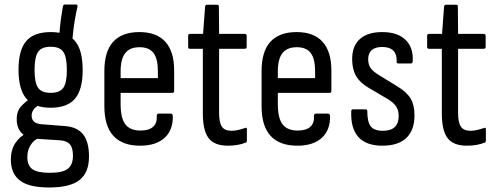

<svg xmlns="http://www.w3.org/2000/svg" viewBox="-20 -637 2197 850"><path d="M197 193Q108 193 68 162Q28 131 28 70Q28 27 47.5 -3Q67 -33 104 -52L156 -28Q130 -18 115.5 5Q101 28 101 58Q101 96 123.5 112Q146 128 200 128Q258 128 280.5 110Q303 92 303 52Q303 18 289.5 2Q276 -14 244 -16L133 -23Q97 -26 75.5 -48.5Q54 -71 54 -109Q54 -146 74.5 -167.5Q95 -189 119 -205L164 -176Q143 -169 131.5 -155.5Q120 -142 120 -125Q120 -109 130 -99Q140 -89 163 -87L267 -79Q322 -75 348 -42Q374 -9 374 56Q374 127 332 160Q290 193 197 193ZM204 -160Q131 -160 96.5 -200.5Q62 -241 62 -328Q62 -415 96 -455Q130 -495 205 -495Q279 -495 312.5 -455Q346 -415 346 -327Q346 -240 312 -200Q278 -160 204 -160ZM204 -226Q245 -226 260.5 -248.5Q276 -271 276 -327Q276 -384 260.5 -407Q245 -430 204 -430Q164 -430 148.5 -407Q133 -384 133 -327Q133 -271 148.5 -248.5Q164 -226 204 -226ZM299 -446 242 -473Q245 -519 249.5 -551.5Q254 -584 258 -606Q260 -617 266 -617H316Q325 -617 323 -608Q316 -577 310 -541Q304 -505 299 -446Z M600 8Q522 8 482 -35.5Q442 -79 442 -167V-322Q442 -410 481.5 -452.5Q521 -495 597 -495Q673 -495 712 -452Q751 -409 751 -325V-235Q751 -226 744 -226H514V-176Q514 -114 535 -86.5Q556 -59 602 -59Q639 -59 657.5 -75.5Q676 -92 674 -123Q674 -134 682 -134H737Q743 -134 745 -125Q747 -62 709 -27Q671 8 600 8ZM514 -291H679V-321Q679 -377 659.5 -402.5Q640 -428 598 -428Q555 -428 534.5 -402Q514 -376 514 -321Z M989 8Q929 8 903.5 -25.5Q878 -59 878 -135V-421H821Q813 -421 813 -429V-478Q813 -487 821 -487H879L888 -608Q889 -616 897 -616H942Q949 -616 949 -608L950 -487H1063Q1072 -487 1072 -478V-429Q1072 -421 1063 -421H950V-137Q950 -94 962.5 -76Q975 -58 1005 -58Q1021 -58 1036.5 -62Q1052 -66 1064 -70Q1073 -75 1073 -64V-15Q1073 -6 1066 -5Q1051 1 1031.5 4.5Q1012 8 989 8Z M1296 8Q1218 8 1178 -35.5Q1138 -79 1138 -167V-322Q1138 -410 1177.5 -452.5Q1217 -495 1293 -495Q1369 -495 1408 -452Q1447 -409 1447 -325V-235Q1447 -226 1440 -226H1210V-176Q1210 -114 1231 -86.5Q1252 -59 1298 -59Q1335 -59 1353.5 -75.5Q1372 -92 1370 -123Q1370 -134 1378 -134H1433Q1439 -134 1441 -125Q1443 -62 1405 -27Q1367 8 1296 8ZM1210 -291H1375V-321Q1375 -377 1355.5 -402.5Q1336 -428 1294 -428Q1251 -428 1230.5 -402Q1210 -376 1210 -321Z M1673 8Q1601 8 1566.5 -30.5Q1532 -69 1535 -144Q1535 -153 1543 -153H1599Q1606 -153 1606 -145Q1606 -98 1621 -78Q1636 -58 1675 -58Q1710 -58 1727.5 -74.5Q1745 -91 1745 -124Q1745 -148 1734 -165Q1723 -182 1699 -197L1614 -247Q1574 -270 1556.5 -300.5Q1539 -331 1539 -375Q1539 -434 1573.5 -464.5Q1608 -495 1672 -495Q1740 -495 1775.5 -460.5Q1811 -426 1807 -365Q1806 -356 1799 -356H1743Q1740 -356 1737.5 -358Q1735 -360 1736 -368Q1737 -397 1721 -413Q1705 -429 1672 -429Q1641 -429 1625.5 -415Q1610 -401 1610 -375Q1610 -351 1620.5 -336Q1631 -321 1657 -305L1740 -254Q1781 -229 1798 -200.5Q1815 -172 1815 -127Q1815 -61 1779 -26.5Q1743 8 1673 8Z M2047 8Q1987 8 1961.5 -25.5Q1936 -59 1936 -135V-421H1879Q1871 -421 1871 -429V-478Q1871 -487 1879 -487H1937L1946 -608Q1947 -616 1955 -616H2000Q2007 -616 2007 -608L2008 -487H2121Q2130 -487 2130 -478V-429Q2130 -421 2121 -421H2008V-137Q2008 -94 2020.5 -76Q2033 -58 2063 -58Q2079 -58 2094.5 -62Q2110 -66 2122 -70Q2131 -75 2131 -64V-15Q2131 -6 2124 -5Q2109 1 2089.5 4.5Q2070 8 2047 8Z"/></svg>

Font: Sofia Sans Condensed
Style: Regular
Weight: 400
Designer: Botio Nikoltchev, Ani Petrova
Foundry: lettersoup
Version: Version 4.100